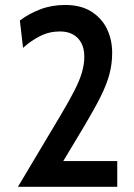

<svg xmlns="http://www.w3.org/2000/svg" viewBox="-20 -734 528 754"><path d="M50.5 -0.5 219 -283Q251 -337 271.5 -376.8Q292 -416.5 301.5 -448.5Q311 -480.5 311 -511.5Q311 -558 285.5 -584.2Q260 -610.5 215 -610.5Q173 -610.5 136.5 -591.8Q100 -573 70.5 -546L58 -653.5Q94 -680.5 138.5 -697.5Q183 -714.5 236.5 -714.5Q297 -714.5 338 -689Q379 -663.5 399.8 -621Q420.5 -578.5 420.5 -526.5Q420.5 -482.5 409.5 -441.8Q398.5 -401 374.5 -353.2Q350.5 -305.5 312.5 -241.5L228.5 -101.5H440.5V-0.5Z"/></svg>

Font: Cabin SemiCondensedMedium
Style: Regular
Weight: 500
Width: 4
Designer: Pablo Impallari
Foundry: Pablo Impallari. http://www.impallari.com Igino Marini. http://www.ikern.com
Version: Version 3.001